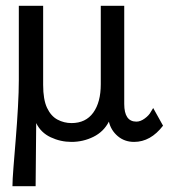

<svg xmlns="http://www.w3.org/2000/svg" viewBox="-20 -480 590 663"><path d="M23 163Q23 142 26.5 98Q30 54 34.5 -1Q39 -56 42 -110Q45 -164 45 -203V-460H129V-187Q129 -136 142.5 -107.5Q156 -79 178.5 -67Q201 -55 227 -55Q276 -55 302 -91Q328 -127 328 -189V-460H409V-121Q409 -60 451 -60Q465 -60 480 -71Q495 -82 501 -94L509 -107L543 -46Q500 10 443 10Q410 10 386.5 -10Q363 -30 356 -60Q338 -25 302.5 -7.5Q267 10 227 10Q189 10 155 -6Q121 -22 105 -55Q105 -4 104 53.5Q103 111 103 163Z"/></svg>

Font: Inconsolata SemiExpanded Medium
Style: Regular
Weight: 500
Width: 6
Monospace: yes
Designer: Raph Levien, Cyreal, Brenton Simpson
Foundry: Raph Levien, Cyreal, Google
Version: Version 3.001; ttfautohint (v1.8.2.53-6de2)